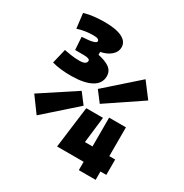

<svg xmlns="http://www.w3.org/2000/svg" viewBox="-164 -830 914 956"><g transform="rotate(30 293.0 -351.5)"><path d="M268.6 -47.9 269 -49.3 299.3 -285.6H395.5L377.9 -136.2H421.4V-301.8H518.1V-136.2H551.8V-47.9H518.1V0H421.4V-47.9ZM157.2 -387.2Q123 -386.7 94.2 -390.1Q65.4 -393.6 42.5 -399.9L62.5 -483.4Q79.6 -480.5 101.3 -476.8Q123 -473.1 150.4 -473.1Q191.4 -473.1 191.4 -495.6Q191.4 -508.8 153.8 -508.8H106.4L101.6 -582Q144.5 -584 163.6 -589.4Q182.6 -594.7 182.6 -602.1Q182.6 -617.7 152.3 -617.7Q100.1 -617.7 58.6 -603.5L48.3 -688.5Q74.2 -696.3 104.2 -699.7Q134.3 -703.1 167 -703.1Q231 -703.1 265.6 -685.8Q300.3 -668.5 300.3 -635.7Q300.3 -608.9 277.8 -589.4Q255.4 -569.8 219.2 -563V-546.4Q259.8 -538.6 284.2 -521.7Q308.6 -504.9 308.6 -474.1Q308.6 -432.6 269 -410.4Q229.5 -388.2 157.2 -387.2ZM346.7 -337.9 301.3 -397.5 482.9 -558.1 547.4 -473.1ZM103 -131.3 38.6 -219.2 236.3 -349.1 281.7 -289.6Z"/></g></svg>

Font: Cascadia Code PL
Style: Bold
Weight: 700
Monospace: yes
Designer: Aaron Bell
Foundry: Saja Typeworks
Version: Version 2404.023; ttfautohint (v1.8.4)